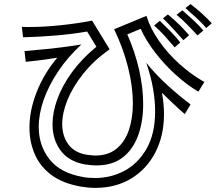

<svg xmlns="http://www.w3.org/2000/svg" viewBox="-20 -853 1048 932"><path d="M981 -717Q962 -740 932.5 -767Q903 -794 880 -814L905 -833Q933 -812 960 -787.5Q987 -763 1008 -740ZM939 -681Q916 -705 891 -731.5Q866 -758 837 -781L865 -803Q889 -782 917.5 -756Q946 -730 967 -705ZM870 -658Q850 -681 822.5 -711Q795 -741 771 -764L795 -783Q823 -760 848 -735.5Q873 -711 898 -682ZM943 -408Q887 -441 832 -491Q777 -541 732.5 -599Q688 -657 663 -713L598 -686Q636 -600 655.5 -513Q675 -426 675 -348Q675 -263 650.5 -195.5Q626 -128 576 -89Q526 -50 447 -50Q434 -50 420.5 -51.5Q407 -53 392 -55Q314 -69 274.5 -122Q235 -175 235 -250Q235 -308 258.5 -372.5Q282 -437 329.5 -502.5Q377 -568 448 -626L403 -700Q335 -688 254.5 -681Q174 -674 92 -672L86 -723Q95 -722 104.5 -722Q114 -722 124 -722Q193 -722 274.5 -730.5Q356 -739 427 -753L512 -614Q435 -559 384 -495Q333 -431 307.5 -368Q282 -305 282 -251Q282 -193 311.5 -152.5Q341 -112 400 -102Q411 -101 421.5 -99.5Q432 -98 442 -98Q505 -98 545.5 -131Q586 -164 605.5 -221.5Q625 -279 625 -351Q625 -433 601.5 -526.5Q578 -620 534 -711L691 -776Q709 -716 751 -655.5Q793 -595 850.5 -543Q908 -491 972 -455ZM828 -623Q806 -649 780 -678Q754 -707 728 -729L756 -752Q779 -730 807 -701.5Q835 -673 855 -647ZM877 -299Q845 -327 815.5 -355Q786 -383 766 -403Q771 -376 773.5 -350Q776 -324 776 -299Q776 -194 734 -113Q692 -32 617 13.5Q542 59 443 59Q410 59 374 53Q286 38 230.5 -3Q175 -44 149 -104Q123 -164 123 -233Q123 -318 158.5 -407.5Q194 -497 258 -573Q227 -568 203 -564.5Q179 -561 156.5 -558.5Q134 -556 105 -553L99 -605Q160 -610 227 -617Q294 -624 375 -637Q308 -575 262 -506Q216 -437 192 -368.5Q168 -300 168 -237Q168 -146 220.5 -79.5Q273 -13 382 6Q397 9 412 10Q427 11 442 11Q520 11 586 -25Q652 -61 692.5 -133Q733 -205 733 -313Q733 -364 723 -422.5Q713 -481 690 -548Q740 -487 796 -436.5Q852 -386 905 -346Z"/></svg>

Font: Train One
Style: Regular
Weight: 400
Designer: Fontworks Inc.
Foundry: Fontworks Inc.
Version: Version 1.100